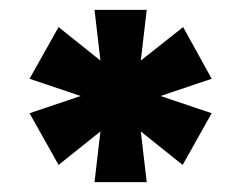

<svg xmlns="http://www.w3.org/2000/svg" viewBox="-20 -720 490 390"><path d="M172 -350 184 -453 99 -385 40 -490 144 -525 40 -560 99 -665 184 -597 172 -700H278L266 -597L352 -665L410 -560L306 -525L410 -490L351 -385L266 -453L278 -350Z"/></svg>

Font: Golos Text
Style: Bold
Weight: 700
Designer: A.Korolkova, Vitaly Kuzmin
Foundry: ParaType Ltd
Version: Version 2.004